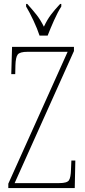

<svg xmlns="http://www.w3.org/2000/svg" viewBox="-20 -951 431 971"><path d="M22 0V-22L322 -689H119Q80 -689 69.5 -675Q59 -661 58 -620L57 -576H37L41 -714H354V-693L54 -25H280Q319 -25 328.5 -39Q338 -53 339 -93L341 -139H361L358 0ZM180 -771Q169 -805 149 -847.5Q129 -890 112 -918V-931H118Q145 -901 164.5 -876.5Q184 -852 202 -816Q219 -852 237.5 -876.5Q256 -901 284 -931H290V-918Q272 -890 253 -847.5Q234 -805 221 -771Z"/></svg>

Font: Noto Serif Tamil ExtraCondensed Thin
Style: Regular
Weight: 100
Width: 2
Designer: Indian Type Foundry, Tom Grace, and the Monotype Design Team
Foundry: Monotype Imaging Inc.
Version: Version 2.004; ttfautohint (v1.8.4.7-5d5b)